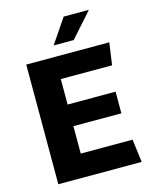

<svg xmlns="http://www.w3.org/2000/svg" viewBox="-129 -976 859 1063"><g transform="rotate(-15 300.0 -444.5)"><path d="M71 0V-686H547L529 -559H235V-413H510V-289H235V-132H532L549 0ZM245 -749 340 -889H481L482 -886L360 -749Z"/></g></svg>

Font: Chivo Mono
Style: Bold
Weight: 700
Monospace: yes
Designer: Hector Gatti
Foundry: Omnibus-Type
Version: Version 1.008; ttfautohint (v1.8.4.7-5d5b)